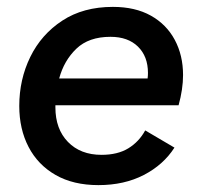

<svg xmlns="http://www.w3.org/2000/svg" viewBox="-20 -529 581 558"><path d="M266 9Q193 9 141.5 -20.5Q90 -50 63 -102Q36 -154 36 -221Q36 -298 68 -363.5Q100 -429 161 -469Q222 -509 308 -509Q373 -509 418.5 -483.5Q464 -458 488 -413Q512 -368 512 -311Q512 -270 499 -223H141Q141 -220 141 -217Q141 -154 177.5 -116.5Q214 -79 275 -79Q322 -79 353 -98Q384 -117 402 -150L487 -100Q455 -50 398 -20.5Q341 9 266 9ZM301 -422Q238 -422 202 -387.5Q166 -353 152 -301H409Q410 -309 410 -317Q410 -365 381 -393.5Q352 -422 301 -422Z"/></svg>

Font: Prodigy Sans Medium
Style: Italic
Weight: 500
Italic angle: -13°
Designer: Wei Huang
Foundry: Wei Huang
Version: Version 1.003; ttfautohint (v1.8.3)